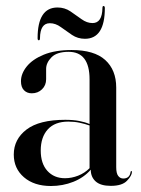

<svg xmlns="http://www.w3.org/2000/svg" viewBox="-20 -612 472 641"><path d="M26 -96Q26 -147 68.5 -179.5Q111 -212 198 -212Q224.5 -212 244 -208.2Q263.5 -204.5 279 -198V-347Q279 -439 209 -439Q170 -439 152 -420.8Q134 -402.5 134 -382V-347.5Q134 -327 120.2 -313.8Q106.5 -300.5 86 -300.5Q70 -300.5 60 -310.8Q50 -321 50 -341Q50 -366 69.2 -390Q88.5 -414 126.2 -429.5Q164 -445 219 -445Q294.5 -445 331.2 -411.8Q368 -378.5 368 -319.5V-54Q368 -33 374.8 -24.5Q381.5 -16 391.5 -16Q413 -16 416 -38Q416.5 -41 418.5 -41Q420.5 -41 420.5 -38Q420.5 -26 404.2 -8.8Q388 8.5 350 8.5Q316 8.5 299.5 -6.2Q283 -21 283 -45.5Q260 -19 224.8 -5Q189.5 9 150 9Q94 9 60 -20.2Q26 -49.5 26 -96ZM116 -109.5Q116 -66 138.2 -41.5Q160.5 -17 197 -17Q219 -17 240.8 -25.5Q262.5 -34 279 -50.5V-193Q263.5 -198.5 246 -202.2Q228.5 -206 208 -206Q163 -206 139.5 -180Q116 -154 116 -109.5ZM263.5 -482.5Q239.5 -482.5 220.2 -495.5Q201 -508.5 183.2 -521.5Q165.5 -534.5 146.5 -534.5Q114 -534.5 113.5 -484.5Q113.5 -477.5 109.5 -477.5Q105.5 -477.5 105.5 -484.5Q105.5 -587 172 -587Q196 -587 215.2 -574Q234.5 -561 252.2 -548Q270 -535 289 -535Q321 -535 322 -585Q322 -592 325.5 -592Q330 -592 330 -585Q330 -482.5 263.5 -482.5Z"/></svg>

Font: Fraunces144ptRegular
Style: Regular
Weight: 400
Version: Version 1.000;[0bf87f6ff]